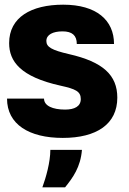

<svg xmlns="http://www.w3.org/2000/svg" viewBox="-20 -579 549 820"><path d="M248 10C393 10 481 -49 481 -162C481 -258 420 -315 274 -348C201 -365 178 -378 178 -404C178 -431 206 -445 247 -445C288 -445 308 -428 308 -391H467C467 -493 392 -559 250 -559C113 -559 19 -505 19 -395C19 -317 67 -251 239 -213C302 -199 325 -189 325 -156C325 -125 299 -111 258 -111C205 -111 168 -127 168 -158H10C10 -48 104 10 248 10ZM161 221H258C291 180 324 135 330 61H195C195 114 176 180 161 221Z"/></svg>

Font: Kathrein 85 Heavy
Style: Regular
Weight: 900
Designer: Lazydogs Typefoundry, based on Open Sans by Ascender Corporation
Foundry: Lazydogs Typefoundry
Version: Version 1.003;PS 001.003;hotconv 1.0.88;makeotf.lib2.5.64775